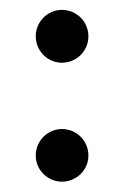

<svg xmlns="http://www.w3.org/2000/svg" viewBox="-20 -450 247 382"><path d="M51.1 -377.8Q51.1 -391.9 58.1 -404.1Q65.2 -416.3 77.2 -423.3Q89.3 -430.4 103.3 -430.4Q117.4 -430.4 129.6 -423.3Q141.9 -416.3 148.9 -404.1Q155.9 -391.9 155.9 -377.8Q155.9 -363.7 148.9 -351.5Q141.9 -339.3 129.6 -332.2Q117.4 -325.2 103.3 -325.2Q89.3 -325.2 77.2 -332.2Q65.2 -339.3 58.1 -351.5Q51.1 -363.7 51.1 -377.8ZM51.1 -140.7Q51.1 -154.8 58.1 -167Q65.2 -179.3 77.2 -186.3Q89.3 -193.3 103.3 -193.3Q117.4 -193.3 129.6 -186.3Q141.9 -179.3 148.9 -167Q155.9 -154.8 155.9 -140.7Q155.9 -126.7 148.9 -114.6Q141.9 -102.6 129.6 -95.6Q117.4 -88.5 103.3 -88.5Q89.3 -88.5 77.2 -95.6Q65.2 -102.6 58.1 -114.6Q51.1 -126.7 51.1 -140.7Z"/></svg>

Font: 26F Galaxy Hebrew Extra Bold
Style: Regular
Weight: 800
Designer: C₂₉H₂₅N₃O₅
Version: Version 1.000